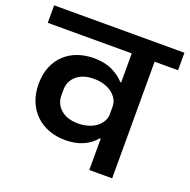

<svg xmlns="http://www.w3.org/2000/svg" viewBox="-145 -819 927 939"><g transform="rotate(20 319.0 -349.0)"><path d="M417 -163H412Q389 -134 349.5 -115.5Q310 -97 255 -97Q209 -97 170 -111.5Q131 -126 102 -153.5Q73 -181 56.5 -221Q40 -261 40 -312Q40 -362 56 -401Q72 -440 100.5 -467Q129 -494 168 -508Q207 -522 252 -522Q309 -522 349 -502.5Q389 -483 412 -456H417V-607H-20V-698H658V-607H536V0H417ZM287 -195Q315 -195 339.5 -202.5Q364 -210 381 -223Q398 -236 408 -253.5Q418 -271 418 -291V-331Q418 -351 408 -368.5Q398 -386 381 -399Q364 -412 339.5 -419.5Q315 -427 287 -427Q230 -427 197 -398.5Q164 -370 164 -326V-296Q164 -252 197 -223.5Q230 -195 287 -195Z"/></g></svg>

Font: IBM Plex Sans Devanagari SemiBold
Style: Regular
Weight: 600
Designer: Mike Abbink, Paul van der Laan, Pieter van Rosmalen, Erin McLaughlin
Foundry: Bold Monday
Version: Version 1.1